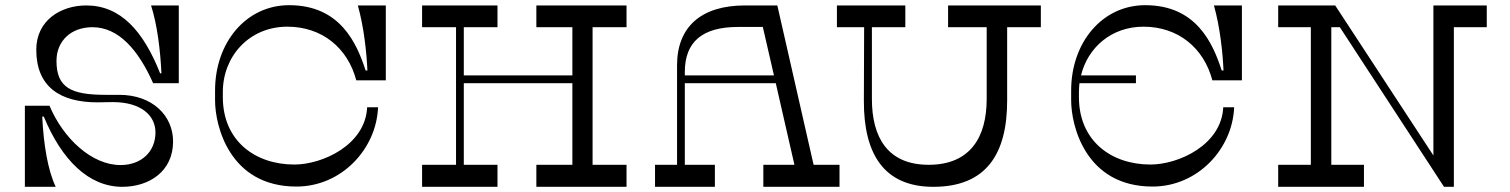

<svg xmlns="http://www.w3.org/2000/svg" viewBox="-20 -721 5828 741"><path d="M76 -313V0H195C164 -65 148 -166 143 -271H149C218 -104 322 0 452 0C555 0 648 -59 648 -175C648 -274 569 -355 440 -355H387C254 -355 198 -383 198 -486C198 -562 253 -616 337 -616C438 -616 514 -528 571 -400H670V-700H563C587 -625 599 -526 603 -438H598C533 -602 445 -700 313 -700C214 -700 120 -642 120 -529C120 -386 212 -326 356 -326C376 -326 396 -327 415 -327C525 -327 580 -275 580 -210C580 -136 526 -84 445 -84C335 -84 225 -185 171 -313Z M1089 -618C1223 -618 1322 -536 1355 -411H1469V-700H1361C1385 -615 1395 -516 1398 -449H1391C1357 -554 1293 -701 1096 -701C929 -701 810 -556 810 -372V-333C810 -237 865 -1 1124 -1C1299 -1 1433 -147 1439 -307H1397C1390 -161 1224 -86 1116 -86C964 -86 840 -178 840 -346V-366C840 -503 941 -618 1089 -618Z M2398 -616V-700H2050V-616H2189V-430H1770V-616H1900V-700H1609V-616H1740V-85H1609V0H1900V-85H1770V-400H2189V-85H2050V0H2398V-85H2267V-616Z M3120 -85 2980 -700H2855C2687 -700 2593 -618 2593 -469V-85H2508V0H2739V-85H2623V-400H2974L3046 -85H2926V0H3220V-85ZM2623 -430V-443C2623 -561 2692 -617 2829 -617H2924L2967 -430Z M3997 -700H3639V-616H3788V-339C3788 -192 3725 -85 3564 -85C3405 -85 3345 -192 3345 -339V-616H3474V-700H3210V-616H3315L3314 -333C3313 -125 3393 0 3582 0C3785 0 3867 -125 3867 -333V-616H3997Z M4393 -618C4527 -618 4626 -536 4659 -411H4773V-700H4665C4689 -615 4699 -516 4702 -449H4695C4661 -554 4597 -701 4400 -701C4233 -701 4114 -556 4114 -372V-333C4114 -237 4169 -1 4428 -1C4603 -1 4737 -147 4743 -307H4701C4694 -161 4528 -86 4420 -86C4268 -86 4144 -178 4144 -346V-366C4144 -378 4145 -389 4146 -400H4364V-430H4152C4178 -537 4269 -618 4393 -618Z M5718 -700H5512V-121L5133 -700H4913V-616H5039V-85H4913V0H5244V-85H5118V-616H5151L5553 0H5591V-616H5718Z"/></svg>

Font: Space Cowgirl
Style: Regular
Weight: 400
Designer: Valery Marier
Foundry: Valery Marier
Version: Version 1.000;hotconv 1.0.109;makeotfexe 2.5.65596